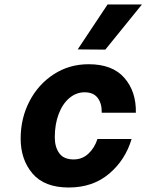

<svg xmlns="http://www.w3.org/2000/svg" viewBox="-20 -826 652 855"><path d="M72 -209Q72 -299 111 -374.5Q150 -450 219 -495Q288 -540 375 -540Q481 -540 534 -479Q587 -418 585 -324H433Q434 -365 415 -390Q396 -415 357 -415Q319 -415 288.5 -389Q258 -363 241 -317.5Q224 -272 224 -215Q224 -171 244 -143.5Q264 -116 308 -116Q346 -116 373.5 -141.5Q401 -167 414 -207H566Q538 -113 465.5 -52Q393 9 286 9Q178 9 125 -53Q72 -115 72 -209ZM326 -606 459 -806H612L449 -605Z"/></svg>

Font: Be Vietnam ExtraBold
Style: Italic
Weight: 800
Italic angle: -9.778°
Designer: Gabriel Lam
Foundry: TypeRant
Version: Version 3.000